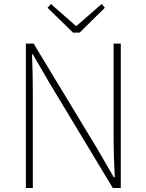

<svg xmlns="http://www.w3.org/2000/svg" viewBox="-20 -945 736 965"><path d="M110 0V-726H149L469 -197L552 -54H557Q554 -107 552.5 -157.5Q551 -208 551 -259V-726H587V0H547L228 -529L145 -672H141Q143 -621 144 -573Q145 -525 145 -473V0ZM347 -781 219 -906 236 -925 361 -815H365L491 -925L507 -906L380 -781Z"/></svg>

Font: Noto Sans SC Thin
Style: Regular
Weight: 100
Designer: Ryoko NISHIZUKA 西塚涼子 (kana, bopomofo & ideographs); Paul D. Hunt (Latin, Greek & Cyrillic); Sandoll Communications 산돌커뮤니
Foundry: Adobe
Version: Version 2.004-H2;hotconv 1.0.118;makeotfexe 2.5.65603